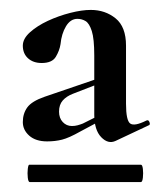

<svg xmlns="http://www.w3.org/2000/svg" viewBox="-20 -650 328 387"><path d="M40 -283Q37 -283 36 -292Q35 -301 36 -309.5Q37 -318 39 -318H264Q267 -318 268 -309.5Q269 -301 268 -292Q267 -283 264 -283ZM213 -366Q198 -359 184 -373.5Q170 -388 170 -419V-538Q170 -572 165 -587.5Q160 -603 152.5 -607.5Q145 -612 136 -612Q122 -612 113 -597Q104 -582 102 -561Q100 -548 92.5 -535.5Q85 -523 64 -523Q47 -523 36.5 -532.5Q26 -542 26 -558Q26 -572 40.5 -585Q55 -598 76.5 -608Q98 -618 121.5 -624Q145 -630 163 -630Q192 -630 213 -613Q234 -596 234 -558V-441Q234 -407 242.5 -401Q251 -395 275 -407Q279 -409 281 -404.5Q283 -400 281 -398ZM75 -365Q52 -365 39 -376.5Q26 -388 26 -404Q26 -421 35 -433.5Q44 -446 70 -455L193 -497L194 -487L127 -461Q114 -456 106.5 -447.5Q99 -439 99 -425Q99 -412 106.5 -404Q114 -396 125 -396Q131 -396 136.5 -397.5Q142 -399 147 -401L199 -427L200 -416L142 -385Q119 -372 105 -368.5Q91 -365 75 -365Z"/></svg>

Font: Cormorant Infant Light
Style: Bold
Weight: 700
Version: Version 4.001